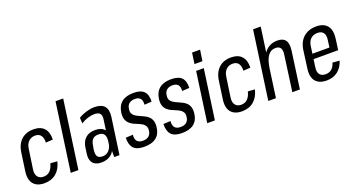

<svg xmlns="http://www.w3.org/2000/svg" viewBox="-47 -1345 3617 1959"><g transform="rotate(-20 1761.0 -366.0)"><path d="M185 8Q132 8 97 -13Q62 -34 47.5 -74Q33 -114 41 -171L69 -369Q77 -426 102.5 -466Q128 -506 169 -527Q210 -548 263 -548Q341 -548 380 -505Q419 -462 416 -382L339 -377Q341 -428 321 -455Q301 -482 259 -482Q230 -482 207.5 -469Q185 -456 171 -432.5Q157 -409 153 -376L122 -164Q115 -115 136 -86.5Q157 -58 200 -58Q242 -58 269.5 -85Q297 -112 309 -163L384 -158Q365 -78 314 -35Q263 8 185 8Z M659 -740 555 0H472L576 -740Z M943 -180 973 -396Q980 -441 962.5 -461Q945 -481 901 -481Q867 -481 828 -468.5Q789 -456 756 -434L752 -496Q777 -512 806.5 -523Q836 -534 867 -541Q898 -548 925 -548Q1002 -548 1034.5 -510Q1067 -472 1057 -396L1001 0H944ZM804 8Q741 8 712 -27.5Q683 -63 692 -127L701 -192Q710 -256 749 -291Q788 -326 852 -326Q919 -326 950.5 -292Q982 -258 973 -193L964 -128Q955 -63 913 -27.5Q871 8 804 8ZM838 -47Q876 -47 903.5 -74.5Q931 -102 938 -145L942 -176Q948 -223 930 -247.5Q912 -272 871 -272Q828 -272 807 -250Q786 -228 779 -175L773 -143Q767 -91 781.5 -69Q796 -47 838 -47Z M1270 7Q1190 7 1155 -30Q1120 -67 1122 -145L1200 -149Q1196 -101 1215.5 -78.5Q1235 -56 1278 -56Q1318 -56 1341.5 -75.5Q1365 -95 1369 -132Q1373 -162 1363 -180.5Q1353 -199 1333.5 -211.5Q1314 -224 1289.5 -233.5Q1265 -243 1241 -254.5Q1217 -266 1198 -284.5Q1179 -303 1170 -331.5Q1161 -360 1167 -404Q1178 -476 1224 -512Q1270 -548 1351 -548Q1429 -548 1464 -512.5Q1499 -477 1496 -401L1417 -396Q1421 -441 1402.5 -463Q1384 -485 1343 -485Q1304 -485 1280.5 -465.5Q1257 -446 1253 -408Q1248 -378 1258.5 -358.5Q1269 -339 1288.5 -327Q1308 -315 1332 -304.5Q1356 -294 1380.5 -282Q1405 -270 1423.5 -252Q1442 -234 1451 -205.5Q1460 -177 1454 -133Q1445 -64 1398.5 -28.5Q1352 7 1270 7Z M1679 7Q1599 7 1564 -30Q1529 -67 1531 -145L1609 -149Q1605 -101 1624.5 -78.5Q1644 -56 1687 -56Q1727 -56 1750.5 -75.5Q1774 -95 1778 -132Q1782 -162 1772 -180.5Q1762 -199 1742.5 -211.5Q1723 -224 1698.5 -233.5Q1674 -243 1650 -254.5Q1626 -266 1607 -284.5Q1588 -303 1579 -331.5Q1570 -360 1576 -404Q1587 -476 1633 -512Q1679 -548 1760 -548Q1838 -548 1873 -512.5Q1908 -477 1905 -401L1826 -396Q1830 -441 1811.5 -463Q1793 -485 1752 -485Q1713 -485 1689.5 -465.5Q1666 -446 1662 -408Q1657 -378 1667.5 -358.5Q1678 -339 1697.5 -327Q1717 -315 1741 -304.5Q1765 -294 1789.5 -282Q1814 -270 1832.5 -252Q1851 -234 1860 -205.5Q1869 -177 1863 -133Q1854 -64 1807.5 -28.5Q1761 7 1679 7Z M2113 -540 2037 0H1954L2030 -540ZM2142 -730 2124 -611H2038L2055 -730Z M2330 8Q2277 8 2242 -13Q2207 -34 2192.5 -74Q2178 -114 2186 -171L2214 -369Q2222 -426 2247.5 -466Q2273 -506 2314 -527Q2355 -548 2408 -548Q2486 -548 2525 -505Q2564 -462 2561 -382L2484 -377Q2486 -428 2466 -455Q2446 -482 2404 -482Q2375 -482 2352.5 -469Q2330 -456 2316 -432.5Q2302 -409 2298 -376L2267 -164Q2260 -115 2281 -86.5Q2302 -58 2345 -58Q2387 -58 2414.5 -85Q2442 -112 2454 -163L2529 -158Q2510 -78 2459 -35Q2408 8 2330 8Z M2931 -386Q2939 -435 2923.5 -459Q2908 -483 2869 -483Q2818 -483 2787 -440Q2756 -397 2744 -312L2700 -245L2708 -302Q2725 -425 2777 -486.5Q2829 -548 2913 -548Q2976 -548 3001.5 -510.5Q3027 -473 3015 -395L2960 0H2878ZM2721 -740H2804L2751 -366L2700 0H2617Z M3250 8Q3196 8 3160.5 -13Q3125 -34 3110.5 -74Q3096 -114 3104 -169L3131 -371Q3140 -427 3166.5 -466.5Q3193 -506 3236 -527Q3279 -548 3334 -548Q3416 -548 3454.5 -500Q3493 -452 3480 -359L3464 -243H3182L3190 -299H3404L3385 -265L3400 -376Q3408 -427 3388 -454Q3368 -481 3325 -481Q3280 -481 3251.5 -455Q3223 -429 3216 -380L3185 -158Q3178 -108 3198 -82Q3218 -56 3261 -56Q3301 -56 3327 -78Q3353 -100 3366 -144L3442 -138Q3419 -67 3370 -29.5Q3321 8 3250 8Z"/></g></svg>

Font: Pathway Extreme Condensed
Style: Italic
Weight: 400
Width: 3
Italic angle: -8°
Version: Version 1.001;gftools[0.9.26]